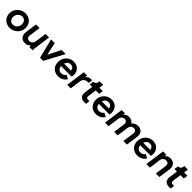

<svg xmlns="http://www.w3.org/2000/svg" viewBox="664 -2849 5042 5042"><g transform="rotate(45 3185.0 -328.0)"><path d="M313 12C479 12 617 -121 617 -288C617 -444 498 -556 344 -556C176 -556 40 -424 40 -256C40 -99 159 12 313 12ZM177 -254C177 -354 246 -436 343 -436C425 -436 480 -375 480 -290C480 -190 410 -108 314 -108C231 -108 177 -169 177 -254Z M879 12C944 12 1001 -12 1037 -63C1036 -42 1036 -23 1038 0H1162C1159 -33 1160 -57 1165 -89L1227 -544H1096L1051 -225C1041 -154 989 -108 924 -108C859 -108 821 -153 831 -222L876 -544H744L699 -224C679 -81 748 12 879 12Z M1436 0H1552L1843 -544H1693L1515 -191L1436 -544H1299Z M2110 12C2220 12 2311 -41 2350 -120L2246 -174C2219 -133 2174 -103 2113 -103C2036 -103 1984 -152 1980 -235H2373C2379 -260 2384 -286 2384 -310C2384 -446 2295 -556 2134 -556C1970 -556 1846 -420 1846 -254C1846 -104 1949 12 2110 12ZM1991 -335C2011 -402 2055 -448 2133 -448C2202 -448 2247 -401 2247 -335Z M2442 0H2574L2614 -293C2628 -386 2684 -434 2758 -434H2805L2821 -550H2789C2723 -550 2669 -530 2632 -470L2642 -544H2518Z M3085 6C3102 6 3128 5 3147 0L3157 -112C3141 -109 3130 -109 3118 -109C3056 -109 3037 -135 3045 -191L3078 -427H3202L3218 -544H3095L3112 -668H2979L2974 -630C2967 -576 2928 -544 2875 -544H2868L2852 -427H2945L2912 -190C2895 -68 2959 6 3085 6Z M3515 12C3625 12 3716 -41 3755 -120L3651 -174C3624 -133 3579 -103 3518 -103C3441 -103 3389 -152 3385 -235H3778C3784 -260 3789 -286 3789 -310C3789 -446 3700 -556 3539 -556C3375 -556 3251 -420 3251 -254C3251 -104 3354 12 3515 12ZM3396 -335C3416 -402 3460 -448 3538 -448C3607 -448 3652 -401 3652 -335Z M3847 0H3978L4022 -319C4032 -390 4081 -436 4145 -436C4208 -436 4242 -391 4233 -322L4188 0H4319L4364 -322C4374 -391 4424 -436 4486 -436C4549 -436 4584 -391 4574 -322L4529 0H4661L4708 -344C4725 -468 4649 -556 4531 -556C4459 -556 4395 -530 4348 -471C4318 -524 4262 -556 4190 -556C4126 -556 4073 -533 4037 -480L4046 -544H3923Z M5052 12C5162 12 5253 -41 5292 -120L5188 -174C5161 -133 5116 -103 5055 -103C4978 -103 4926 -152 4922 -235H5315C5321 -260 5326 -286 5326 -310C5326 -446 5237 -556 5076 -556C4912 -556 4788 -420 4788 -254C4788 -104 4891 12 5052 12ZM4933 -335C4953 -402 4997 -448 5075 -448C5144 -448 5189 -401 5189 -335Z M5384 0H5515L5559 -319C5569 -390 5622 -436 5687 -436C5751 -436 5789 -391 5780 -322L5735 0H5866L5913 -337C5930 -461 5856 -556 5732 -556C5667 -556 5611 -532 5575 -482L5583 -544H5460Z M6231 6C6248 6 6274 5 6293 0L6303 -112C6287 -109 6276 -109 6264 -109C6202 -109 6183 -135 6191 -191L6224 -427H6348L6364 -544H6241L6258 -668H6125L6120 -630C6113 -576 6074 -544 6021 -544H6014L5998 -427H6091L6058 -190C6041 -68 6105 6 6231 6Z"/></g></svg>

Font: Mluvka Bold
Style: Italic
Weight: 700
Italic angle: -8°
Designer: Modified by Jiří Krblich, Original typeface by Gumpita Rahayu
Foundry: Gumpita Rahayu & Jiří Krblich
Version: Version 2.000;Glyphs 3.1.1 (3134)